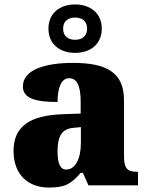

<svg xmlns="http://www.w3.org/2000/svg" viewBox="-20 -834 666 864"><path d="M318 -596C385 -596 438 -634 438 -705C438 -776 385 -814 318 -814C251 -814 198 -776 198 -705C198 -634 251 -596 318 -596ZM318 -655C289 -655 264 -669 264 -705C264 -741 289 -755 318 -755C347 -755 372 -741 372 -705C372 -669 347 -655 318 -655ZM199 10C270 10 298 -4 343 -56H353L378 0H601V-61H597C552 -61 538 -77 538 -131V-383C538 -507 461 -551 308 -551C185 -551 83 -521 83 -445C83 -394 133 -375 239 -375C239 -446 259 -482 291 -482C326 -482 343 -449 343 -375V-323L262 -320C114 -315 41 -265 41 -155C41 -43 112 10 199 10ZM278 -71C251 -71 239 -99 239 -152C239 -220 257 -255 313 -259L344 -262V-191C344 -118 318 -71 278 -71Z"/></svg>

Font: Noto Serif Georgian Black
Style: Regular
Weight: 900
Designer: Monotype Design Team, Akaki Razmadze
Foundry: Google LLC
Version: Version 2.003